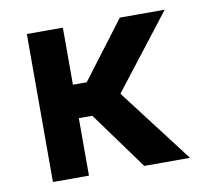

<svg xmlns="http://www.w3.org/2000/svg" viewBox="-65 -621 788 697"><g transform="rotate(-10 328.5 -272.5)"><path d="M208.8 -545.5V-335.2H259.6L418.7 -545.5H584.2L372.9 -273.1L581.3 0H412.6L258.5 -212H208.8V0H76V-545.5Z"/></g></svg>

Font: Inter P Semi Bold
Style: Regular
Weight: 600
Designer: Rasmus Andersson
Foundry: rsms
Version: Version 3.018;git-588b23468